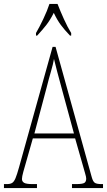

<svg xmlns="http://www.w3.org/2000/svg" viewBox="-22 -951 541 971"><path d="M-2 0V-20H13Q30 -20 39.5 -26Q49 -32 56.5 -50Q64 -68 74 -104L244 -714H259L442 -55Q448 -33 457.5 -26.5Q467 -20 492 -20H499V0H342V-20H362Q395 -20 404.5 -26Q414 -32 414 -48Q414 -56 408.5 -74Q403 -92 398 -111L358 -251H144L109 -128Q103 -108 96 -82.5Q89 -57 89 -46Q89 -33 100 -26.5Q111 -20 143 -20H165V0ZM152 -276H352L293 -493Q277 -551 267 -589.5Q257 -628 251 -653Q247 -628 236 -590.5Q225 -553 214 -509ZM160 -784Q177 -813 197 -855Q217 -897 228 -931H269Q282 -897 301 -855Q320 -813 338 -784V-771H332Q304 -800 285.5 -825Q267 -850 250 -886Q232 -850 212.5 -825Q193 -800 166 -771H160Z"/></svg>

Font: Noto Serif Tamil ExtraCondensed Thin
Style: Regular
Weight: 100
Width: 2
Designer: Indian Type Foundry, Tom Grace, and the Monotype Design Team
Foundry: Monotype Imaging Inc.
Version: Version 2.004; ttfautohint (v1.8.4.7-5d5b)